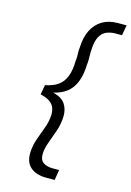

<svg xmlns="http://www.w3.org/2000/svg" viewBox="-140 -879 746 1093"><g transform="rotate(15 232.5 -333.0)"><path d="M246 145Q187 145 153.5 115.5Q120 86 123 27Q125 -15 139 -53.5Q153 -92 167 -130Q181 -168 183 -206Q184 -229 177 -248.5Q170 -268 150 -282.5Q130 -297 94 -305L104 -362Q150 -371 178.5 -391Q207 -411 221.5 -447Q236 -483 237 -538Q239 -555 239 -568Q239 -581 238.5 -593Q238 -605 240 -619Q242 -681 263.5 -723.5Q285 -766 323 -788.5Q361 -811 414 -811H465L454 -750H415Q389 -750 364.5 -740.5Q340 -731 324.5 -703Q309 -675 307 -619Q306 -605 306.5 -592.5Q307 -580 307 -567Q307 -554 305 -537Q303 -473 285 -431Q267 -389 235.5 -366Q204 -343 163 -334V-332Q212 -321 233 -289.5Q254 -258 252 -214Q250 -170 236 -129.5Q222 -89 208.5 -53Q195 -17 193 14Q191 54 212.5 69Q234 84 268 84H307L297 145Z"/></g></svg>

Font: DM Sans Light
Style: Italic
Weight: 300
Italic angle: -10°
Designer: Colophon Foundry, Jonny Pinhorn
Foundry: Colophon Foundry
Version: Version 4.004;gftools[0.9.30]